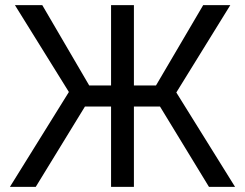

<svg xmlns="http://www.w3.org/2000/svg" viewBox="-20 -727 953 747"><path d="M501 0H412.1V-707H501ZM248 -369.1 38.1 -707H144.5L327.1 -394.5H586.9L770.5 -707H876L666 -367.2L894.5 0H793L602.5 -312.5H310.5L119.1 0H18.6Z"/></svg>

Font: Pretendard JP Variable
Style: Regular
Weight: 400
Designer: Base glyphs from Inter by Rasmus Andersson; Hangul glyphs from Noto Sans CJK(Source Han Sans) by Jang Soo-young and Kang
Foundry: Kil Hyung-jin
Version: Version 1.307;Glyphs 3.2 (3192)